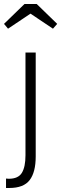

<svg xmlns="http://www.w3.org/2000/svg" viewBox="-63 -695 305 957"><path d="M-33 242V195Q-28 196 -19 196Q28 196 46 166.5Q64 137 64 79V-433H115V85Q115 163 85 202.5Q55 242 -17 242ZM-43 -576 59 -675H120L222 -576L201 -552L89 -627L-23 -552Z"/></svg>

Font: Tilda Sans Light
Style: Regular
Weight: 300
Designer: ParaType Ltd
Foundry: ParaType Ltd
Version: Version 1.009